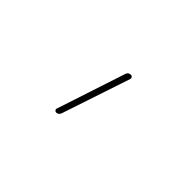

<svg xmlns="http://www.w3.org/2000/svg" viewBox="-40 -300 580 580"><g transform="rotate(45 250.0 -10.0)"><path d="M200.2 110.4Q196.3 110.4 193.8 106.9Q191.4 103.5 193.4 99.6L265.6 -120.1Q268.6 -129.9 280.3 -129.9Q283.2 -129.9 285.6 -127Q288.1 -124 287.1 -120.1L213.9 99.6Q210 110.4 200.2 110.4Z"/></g></svg>

Font: Rounded-L Mgen+ 2m thin
Style: Regular
Weight: 100
Designer: [Source Han Sans]
Ryoko NISHIZUKA  (kana & ideographs); Paul D. Hunt (Latin, Greek & Cyrillic); Wenlong ZHANG  (bopomofo
Version: Version 1.059.20150602